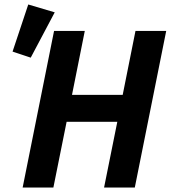

<svg xmlns="http://www.w3.org/2000/svg" viewBox="-20 -836 761 856"><path d="M444 0 503 -293H277L218 0H81L221 -698H358L301 -413H527L584 -698H721L581 0ZM224 -781 117 -579 36 -606 106 -816Z"/></svg>

Font: IBM Plex Sans Condensed
Style: Bold Italic
Weight: 700
Width: 3
Italic angle: -11.31°
Designer: Mike Abbink, Paul van der Laan, Pieter van Rosmalen
Foundry: Bold Monday
Version: Version 3.201